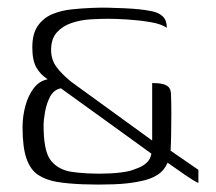

<svg xmlns="http://www.w3.org/2000/svg" viewBox="-20 -484 574 511"><path d="M508 3Q495 -3 474 -17.5Q453 -32 426 -51Q417 -30 399 -18.5Q381 -7 355 -2Q324 5 283 6.5Q242 8 201.5 6.5Q161 5 131 0Q102 -5 81.5 -18.5Q61 -32 50.5 -62Q40 -92 40 -146Q40 -174 47.5 -202Q55 -230 70 -249.5Q85 -269 107 -273Q88 -285 77 -304Q66 -323 66 -358Q66 -394 80.5 -415Q95 -436 118.5 -446Q142 -456 170 -459Q198 -462 225 -463Q246 -464 268 -463.5Q290 -463 312 -462Q334 -461 353 -459Q371 -457 387 -453.5Q403 -450 413.5 -440Q424 -430 424 -410Q410 -420 381 -425Q352 -430 321 -432Q290 -434 269 -434Q247 -434 221 -432.5Q195 -431 171 -423Q147 -415 131.5 -398Q116 -381 116 -351Q116 -325 130.5 -305.5Q145 -286 170 -266L385 -110V-263Q402 -263 412.5 -260.5Q423 -258 428.5 -252.5Q434 -247 435 -236Q436 -212 436 -183Q436 -154 435.5 -127Q435 -100 434 -83L508 -32ZM142 -249Q123 -245 113.5 -227Q104 -209 100 -187Q96 -165 96 -150Q96 -86 112.5 -61Q129 -36 163 -28Q185 -24 214 -22.5Q243 -21 273 -22.5Q303 -24 325 -29Q338 -33 350 -38Q362 -43 371 -51.5Q380 -60 383 -75Q322 -119 262 -162.5Q202 -206 142 -249Z"/></svg>

Font: Genos Light
Style: Regular
Weight: 300
Designer: Robert E. Leuschke
Foundry: Robert E. Leuschke
Version: Version 1.010